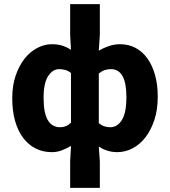

<svg xmlns="http://www.w3.org/2000/svg" viewBox="-20 -721 819 925"><path d="M318 184V57L322 -18Q302 -6 278.5 3Q255 12 230 12Q186 12 151 -6Q116 -24 91 -57.5Q66 -91 52.5 -139Q39 -187 39 -248Q39 -309 55.5 -357Q72 -405 98.5 -438.5Q125 -472 159.5 -490Q194 -508 230 -508Q260 -508 282 -500.5Q304 -493 322 -481L318 -553V-701H461V-553L456 -477Q478 -490 504.5 -499Q531 -508 558 -508Q600 -508 633.5 -490Q667 -472 690.5 -439Q714 -406 727 -359.5Q740 -313 740 -256Q740 -192 723.5 -142.5Q707 -93 680 -58.5Q653 -24 618 -6Q583 12 545 12Q496 12 456 -15L461 57V184ZM269 -108Q300 -108 322 -130V-369Q309 -380 294 -384Q279 -388 265 -388Q234 -388 212 -354.5Q190 -321 190 -250Q190 -176 210.5 -142Q231 -108 269 -108ZM511 -108Q545 -108 567 -142.5Q589 -177 589 -254Q589 -388 514 -388Q499 -388 485 -383.5Q471 -379 456 -367V-128Q470 -116 484 -112Q498 -108 511 -108Z"/></svg>

Font: hySource Sans Pro
Style: Bold
Weight: 700
Designer: Paul D. Hunt
Foundry: Adobe Systems Incorporated
Version: Version 2.021;PS 2.000;hotconv 1.0.86;makeotf.lib2.5.63406